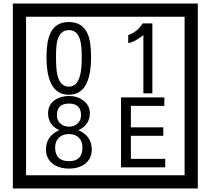

<svg xmlns="http://www.w3.org/2000/svg" viewBox="-20 -980 1195 1090"><path d="M1103 90H53V-960H1103ZM1028 15V-885H128V15ZM497 -656Q497 -442 371 -442Q244 -442 244 -656Q244 -744 265 -789Q294 -855 371 -855Q448 -855 477 -789Q497 -745 497 -656ZM444 -656Q444 -723 435 -752Q420 -809 371 -809Q322 -809 306 -752Q298 -723 298 -656Q298 -587 306 -553Q322 -488 371 -488Q419 -488 435 -554Q444 -587 444 -656ZM845 -450H794V-781Q748 -743 708 -735V-781Q759 -798 790 -847H845ZM501 -132Q501 -79 462 -49Q426 -23 372 -23Q317 -23 281 -49Q241 -79 241 -132Q241 -207 316 -241Q253 -271 253 -337Q253 -384 290 -411Q324 -435 372 -435Q419 -435 452 -410Q490 -383 490 -337Q490 -271 425 -241Q501 -207 501 -132ZM440 -326Q440 -392 372 -392Q303 -392 303 -326Q303 -297 322.5 -279Q342 -261 372 -261Q401 -261 420.5 -279Q440 -297 440 -326ZM448 -143Q448 -178 427.5 -198.5Q407 -219 372 -219Q336 -219 314.5 -198.5Q293 -178 293 -143Q293 -65 372 -65Q448 -65 448 -143ZM918 -30H667V-427H913V-379H723V-257H907V-209H723V-78H918Z"/></svg>

Font: Unicode BMP Fallback SIL
Style: Regular
Weight: 400
Foundry: NRSI, SIL International
Version: Version 5.1 Based on Unicode 5.1